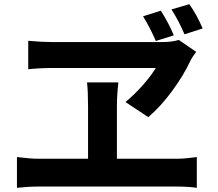

<svg xmlns="http://www.w3.org/2000/svg" viewBox="-20 -881 1040 918"><path d="M811 -712 725 -685Q699 -746 664 -803L749 -830Q786 -772 811 -712ZM949 -745 862 -717Q839 -773 800 -836L885 -861Q919 -814 949 -745ZM891 -592Q860 -524 804.5 -448Q749 -372 689 -321L580 -393Q626 -432 663.5 -474.5Q701 -517 725 -556H671H584H482H378H290H234Q172 -556 115 -550V-686Q181 -680 224 -680H290H383H490H597H691H757Q802 -680 835 -690L918 -633Q899 -608 891 -592ZM539 -337V-282V-218V-154V-99V-62H401V-99V-154V-217V-281V-336V-372Q401 -446 396 -487H546Q539 -427 539 -371ZM163 -122H826Q853 -122 877 -125L921 -130V17Q879 11 826 11H163Q114 11 61 17V-130Q127 -122 163 -122Z"/></svg>

Font: Merged Yaku Han JP
Style: Bold
Weight: 700
Designer: Ryoko NISHIZUKA 西塚涼子 (kana, bopomofo & ideographs); Paul D. Hunt (Latin, Greek & Cyrillic); Sandoll Communications 산돌커뮤니
Foundry: Adobe
Version: Version 2.004